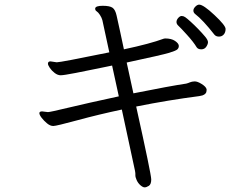

<svg xmlns="http://www.w3.org/2000/svg" viewBox="-20 -745 1040 829"><path d="M829 -541Q816 -563 787.5 -594.5Q759 -626 750.5 -633.5Q742 -641 742 -650Q742 -659 749.5 -667.5Q757 -676 764.5 -676Q772 -676 779.5 -671Q787 -666 803 -651.5Q819 -637 836 -619.5Q853 -602 865.5 -587Q878 -572 878 -563Q878 -554 870.5 -543Q863 -532 849 -532Q835 -532 829 -541ZM568 -285Q633 8 633 29.5Q633 51 622.5 57.5Q612 64 604.5 64Q597 64 586.5 55Q576 46 570 32.5Q564 19 564.5 11Q565 3 563 -7L506 -272Q407 -251 315 -226Q223 -201 210 -201Q197 -201 183.5 -212Q170 -223 160 -236Q150 -249 150 -256.5Q150 -264 162 -264L187 -261Q196 -261 275 -280Q354 -299 493 -329L464 -462Q461 -461 440 -457Q419 -453 388.5 -446.5Q358 -440 306.5 -430Q255 -420 242 -420Q229 -420 216 -430Q203 -440 195 -452Q187 -464 187 -470Q187 -480 198 -480L225 -476Q242 -476 452 -519L422 -658Q419 -669 411.5 -680.5Q404 -692 397.5 -696Q391 -700 391 -707V-709Q393 -720 423.5 -720Q454 -720 466 -711.5Q478 -703 483.5 -677.5Q489 -652 498.5 -609.5Q508 -567 515 -532Q628 -556 687 -578L693 -579Q720 -579 735.5 -568.5Q751 -558 752 -548V-546Q752 -538 746 -532Q740 -526 710.5 -517Q681 -508 527 -475L556 -342Q716 -374 784 -384Q792 -386 800 -389.5Q808 -393 820 -393.5Q832 -394 850.5 -382.5Q869 -371 872 -360V-355Q872 -339 854 -333L840 -330Q708 -313 568 -285ZM906 -595Q856 -659 822 -685Q815 -691 815 -699.5Q815 -708 823.5 -716.5Q832 -725 840 -725Q858 -725 906 -680Q954 -635 954 -620Q954 -605 946 -596Q938 -587 925.5 -587Q913 -587 906 -595Z"/></svg>

Font: LXGW Bright GB
Style: Regular
Weight: 400
Designer: Christian Thalmann (Catharsis Fonts)
Foundry: LXGW / Christian Thalmann (Catharsis Fonts) / Fontworks Inc.
Version: Version 5.510